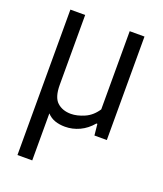

<svg xmlns="http://www.w3.org/2000/svg" viewBox="-140 -634 802 946"><g transform="rotate(20 261.0 -161.0)"><path d="M64.5 220V-542.5H142V-176.5Q142 -111 169.8 -85.8Q197.5 -60.5 242 -60.5Q274 -60.5 312 -77Q350 -93.5 375.5 -132.5V-542.5H453V0H388L382 -59H377Q348.5 -25 312 -8Q275.5 9 236 9Q207 9 183.2 0.8Q159.5 -7.5 142 -26.5V220Z"/></g></svg>

Font: Encode Sans SmCnd
Style: Regular
Weight: 400
Width: 4
Designer: Multiple Designers
Foundry: Impallari Type
Version: Version 3.002; ttfautohint (v1.8.3) -l 8 -r 50 -G 200 -x 14 